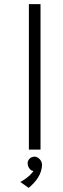

<svg xmlns="http://www.w3.org/2000/svg" viewBox="-20 -720 303 924"><path d="M175 0V-700H119V0ZM118 184C152 156 183 117 182 71C182 54 165 35 148 34C129 33 114 47 113 64C113 70 114 88 131 100L141 103C141 103 126 129 78 156Z"/></svg>

Font: Advent Pro
Style: Regular
Weight: 400
Designer: Andreas Kalpakidis
Foundry: Andreas Kalpakidis
Version: Version 2.002 2008